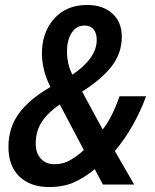

<svg xmlns="http://www.w3.org/2000/svg" viewBox="-20 -744 623 774"><path d="M14 -152Q14 -229 56.5 -287Q99 -345 183 -393Q149 -463 149 -528Q149 -614 198.5 -669Q248 -724 331 -724Q395 -724 433 -689.5Q471 -655 471 -596Q471 -529 429.5 -476Q388 -423 311 -375L394 -222Q432 -270 462 -356H569Q522 -229 443 -135L521 0H395L362 -62Q318 -26 276 -8Q234 10 179 10Q102 10 58 -32.5Q14 -75 14 -152ZM370 -583Q370 -610 357.5 -625.5Q345 -641 321 -641Q287 -641 268.5 -611Q250 -581 250 -538Q250 -484 272 -443Q370 -510 370 -583ZM318 -139 221 -323Q174 -291 149 -253.5Q124 -216 124 -165Q124 -127 144.5 -104.5Q165 -82 200 -82Q233 -82 260.5 -97Q288 -112 318 -139Z"/></svg>

Font: Noto Sans UI NarrowMedium
Style: Italic
Weight: 500
Width: 4
Italic angle: -12°
Designer: Monotype Design Team
Foundry: Monotype Imaging Inc.
Version: Version 1.001